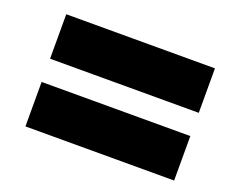

<svg xmlns="http://www.w3.org/2000/svg" viewBox="-75 -644 774 637"><g transform="rotate(20 312.5 -325.0)"><path d="M62 -366H587V-523H62ZM62 -127H587V-284H62Z"/></g></svg>

Font: Fixel Display 20240404 Black
Style: Italic
Weight: 900
Italic angle: -10°
Designer: AlfaBravo + MacPaw
Foundry: Kyrylo Tkachov, Marchela Mozhyna, Serhii Makarenko, Maria Weinstein, Zakhar Kryvoshyya
Version: Version 1.211;Glyphs 3.2 (3225)